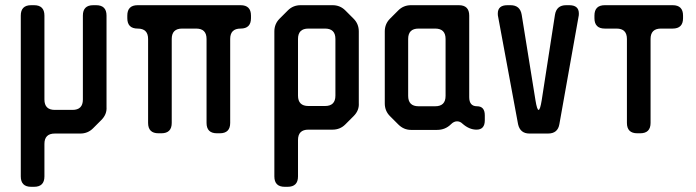

<svg xmlns="http://www.w3.org/2000/svg" viewBox="-20 -505 2679 739"><path d="M100 214H111Q151 214 151 174V49Q151 9 191 9H289Q318 9 338 -11L370 -43Q392 -65 390 -93V-445Q390 -485 350 -485H339Q299 -485 299 -445V-122Q299 -82 259 -82H191Q151 -82 151 -122V-445Q151 -485 111 -485H100Q60 -485 60 -445V174Q60 214 100 214Z M550 -32Q550 8 590 8H601Q641 8 641 -32V-355Q641 -395 681 -395H735Q775 -395 775 -355V-32Q775 8 815 8H826Q866 8 866 -32V-355Q866 -395 906 -395Q946 -395 946 -435V-445Q946 -485 906 -485H510Q470 -485 470 -445V-435Q470 -395 510 -395Q550 -395 550 -355Z M1127 -137V-355Q1127 -395 1167 -395H1231Q1271 -395 1271 -355V-137Q1271 -97 1231 -97H1167Q1127 -97 1127 -137ZM1076 214H1087Q1127 214 1127 174V34Q1127 -6 1167 -6H1260Q1289 -6 1309 -26L1341 -58Q1363 -80 1361 -108V-384Q1361 -413 1341 -433L1309 -465Q1289 -485 1260 -485H1137Q1108 -485 1088 -465L1056 -433Q1036 -413 1036 -384V174Q1036 214 1076 214Z M1551 -136V-355Q1551 -395 1591 -395H1655Q1695 -395 1695 -355V-136Q1695 -96 1655 -96H1591Q1551 -96 1551 -136ZM1513 -26Q1534 -5 1562 -5H1662Q1694 -5 1716 -27Q1727 -38 1739 -38Q1751 -38 1760 -29Q1786 -6 1814 -6Q1846 -6 1846 -42V-61Q1846 -96 1816 -96Q1786 -96 1786 -131V-445Q1786 -485 1746 -485H1562Q1533 -485 1513 -465L1481 -433Q1461 -413 1461 -384V-107Q1461 -78 1481 -58Z M1974 -27Q1982 9 2018 9H2089Q2127 9 2133 -27L2207 -442Q2208 -445 2208 -453Q2208 -485 2171 -485H2159Q2122 -485 2116 -448L2065 -119Q2059 -82 2053 -82Q2047 -82 2041 -119L1988 -448Q1982 -485 1945 -485H1933Q1896 -485 1896 -453Q1896 -445 1897 -442Z M2393 -32Q2393 8 2433 8H2444Q2484 8 2484 -32V-355Q2484 -395 2524 -395H2569Q2609 -395 2609 -435V-445Q2609 -485 2569 -485H2308Q2268 -485 2268 -445V-435Q2268 -395 2308 -395H2353Q2393 -395 2393 -355Z"/></svg>

Font: WDXL Lubrifont TC
Style: Regular
Weight: 400
Designer: [WDXL Lubrifont] Copyright 2020-2022 (c) NightFurySL2001, Skr-ZERO; [ZCOOL QingKe HuangYou] Copyright 2018-2022 (c) The 
Version: Version 2.001;hotconv 1.1.1;makeotfexe 2.6.0